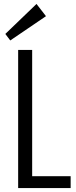

<svg xmlns="http://www.w3.org/2000/svg" viewBox="-20 -953 385 973"><path d="M128 -60H338V0H72V-700H143V-13ZM213 -871 32 -748 7 -781 165 -933Z"/></svg>

Font: Pathway Extreme Condensed Light
Style: Regular
Weight: 300
Width: 3
Version: Version 1.001;gftools[0.9.26]